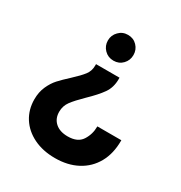

<svg xmlns="http://www.w3.org/2000/svg" viewBox="-170 -601 915 970"><g transform="rotate(30 288.0 -116.0)"><path d="M50 40Q50 -2 65 -35.5Q80 -69 101 -92Q122 -115 156 -146Q195 -182 213 -205.5Q231 -229 231 -260V-269H368V-260Q368 -212 343.5 -177Q319 -142 271 -96Q229 -55 209.5 -28.5Q190 -2 190 32Q190 72 216.5 95.5Q243 119 289 119Q347 119 370.5 82.5Q394 46 394 2V0H534V3Q534 78 503.5 132.5Q473 187 417.5 216.5Q362 246 288 246Q217 246 163 219.5Q109 193 79.5 146.5Q50 100 50 40ZM245 -456Q266 -478 298 -478Q330 -478 351 -456Q372 -434 372 -403Q372 -372 351 -350Q330 -328 298 -328Q266 -328 244.5 -350Q223 -372 223 -403Q223 -434 245 -456Z"/></g></svg>

Font: Lopes Sans
Style: Bold
Weight: 700
Designer: Gabriel Lam, Diego Maldonado
Foundry: TypeRant, Foresti Design
Version: Version 4.000